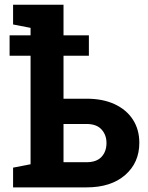

<svg xmlns="http://www.w3.org/2000/svg" viewBox="-20 -811 642 831"><path d="M36.6 0V-85.4L112.3 -100.1V-569.8H21.5V-658.2H112.3V-690.4L36.6 -705.1V-790.5H254.9V-658.2H364.7V-569.8H254.9V-383.8H354.5Q425.3 -383.8 476.6 -359.9Q527.8 -335.9 555.4 -293Q583 -250 583 -192.9Q583 -106.9 521.7 -53.5Q460.4 0 354.5 0ZM254.9 -108.9H354.5Q397.9 -108.9 419.4 -132.1Q440.9 -155.3 440.9 -191.9Q440.9 -227.1 419.4 -250.7Q397.9 -274.4 354.5 -274.4H254.9Z"/></svg>

Font: Roboto Slab LO
Style: Bold
Weight: 700
Designer: Google
Version: Version 2.000